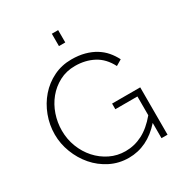

<svg xmlns="http://www.w3.org/2000/svg" viewBox="-210 -1062 1137 1212"><g transform="rotate(-30 358.5 -456.0)"><path d="M616 -111Q513 5 377 5Q305 5 243.5 -26Q182 -57 138 -108Q94 -159 69 -224Q44 -289 44 -356Q44 -426 68.5 -491Q93 -556 136.5 -606Q180 -656 240 -685.5Q300 -715 371 -715Q424 -715 466.5 -703.5Q509 -692 542.5 -671.5Q576 -651 600.5 -622.5Q625 -594 642 -560L600 -535Q564 -605 504.5 -636.5Q445 -668 370 -668Q307 -668 256 -641Q205 -614 169 -570Q133 -526 114 -470Q95 -414 95 -355Q95 -292 117 -235.5Q139 -179 177.5 -136Q216 -93 268 -67.5Q320 -42 380 -42Q445 -42 503.5 -72Q562 -102 616 -167V-304H455V-345H660V0H616ZM346 -827V-917H392V-827Z"/></g></svg>

Font: Oxford Sans
Style: Regular
Weight: 300
Designer: Matt McInerney, Pablo Impallari, Rodrigo Fuenzalida
Foundry: Matt McInerney, Pablo Impallari, Rodrigo Fuenzalida
Version: Version 3.000g; ttfautohint (v1.5) -l 8 -r 28 -G 28 -x 14 -D